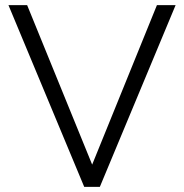

<svg xmlns="http://www.w3.org/2000/svg" viewBox="-20 -730 719 750"><path d="M86 -710 340 -87 593 -710H666L370 0H309L13 -710Z"/></svg>

Font: Oxford Sans
Style: Regular
Weight: 400
Designer: Matt McInerney, Pablo Impallari, Rodrigo Fuenzalida
Foundry: Matt McInerney, Pablo Impallari, Rodrigo Fuenzalida
Version: Version 3.000g; ttfautohint (v1.5) -l 8 -r 28 -G 28 -x 14 -D